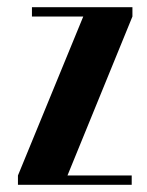

<svg xmlns="http://www.w3.org/2000/svg" viewBox="-20 -515 410 535"><path d="M30 0V-26L212 -469H69V-495H349V-469L168 -26H347V0Z"/></svg>

Font: Moniqa Black Heading
Style: Regular
Weight: 900
Designer: Rajesh Rajput
Foundry: Rajesh Rajput
Version: Version 1.000